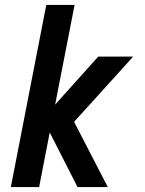

<svg xmlns="http://www.w3.org/2000/svg" viewBox="-20 -760 590 780"><path d="M24 0 168 -740H283L204 -335L379 -530H521L281 -265L418 0H295L182 -222L139 0Z"/></svg>

Font: Lode
Style: Bold Italic
Weight: 700
Italic angle: -11°
Monospace: yes
Designer: Belleve Invis
Foundry: Belleve Invis
Version: Version 29.2.0; ttfautohint (v1.8.3)